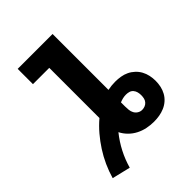

<svg xmlns="http://www.w3.org/2000/svg" viewBox="-233 -854 1066 1066"><g transform="rotate(-45 300.0 -321.0)"><path d="M151 93 43 67Q55 25 73 -14.5Q91 -54 114.5 -90.5Q138 -127 166 -160Q194 -193 227 -221V-615H99V-735H373V-296Q387 -299 402 -300.5Q417 -302 431 -302Q453 -302 474 -298.5Q495 -295 514 -286Q533 -277 549 -262Q565 -247 575 -228.5Q585 -210 589.5 -189Q594 -168 594 -147Q594 -125 589.5 -104Q585 -83 574.5 -64Q564 -45 547.5 -30.5Q531 -16 511 -7.5Q491 1 470 4.5Q449 8 427 8Q400 8 373 2.5Q346 -3 321.5 -15.5Q297 -28 277.5 -47.5Q258 -67 246 -91Q213 -50 189 -3.5Q165 43 151 93ZM427 -85Q439 -85 450 -89.5Q461 -94 468.5 -103Q476 -112 478.5 -123.5Q481 -135 481 -147Q481 -159 478 -171Q475 -183 467 -192.5Q459 -202 447.5 -205.5Q436 -209 423 -209Q410 -209 397.5 -206Q385 -203 373 -198Q373 -190 373 -182Q373 -174 373 -166Q373 -152 374.5 -138Q376 -124 382.5 -112Q389 -100 401 -92.5Q413 -85 427 -85Z"/></g></svg>

Font: Iosevka Custom Heavy Extended
Style: Regular
Weight: 900
Width: 7
Monospace: yes
Designer: Belleve Invis
Foundry: Belleve Invis
Version: Version 11.2.4; ttfautohint (v1.8.4)